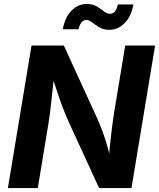

<svg xmlns="http://www.w3.org/2000/svg" viewBox="-20 -960 812 980"><path d="M20.3 0 140.9 -727.5H305.9L474.6 -359.2Q486.7 -332.5 499.3 -299.7Q511.9 -267 524.3 -225.9Q536.6 -184.8 547.4 -132.9H533.5Q536.7 -173.6 541.4 -219.1Q546 -264.6 551.3 -306.7Q556.6 -348.8 561.3 -378.3L619.2 -727.5H771.6L651 0H485.8L332.4 -333.9Q315.9 -370.6 302.5 -405.6Q289 -440.6 274.5 -483.9Q260.1 -527.2 240.2 -587.5H257.6Q251.8 -532.6 246.6 -484.3Q241.4 -436 236.9 -397.7Q232.3 -359.4 228.1 -334.4L172.9 0ZM538.3 -807.7Q515 -807.7 497.9 -815.3Q480.9 -822.8 467.8 -832.9Q454.7 -842.9 443.6 -850.5Q432.6 -858 420.9 -858Q405.4 -858 395.3 -844.8Q385.1 -831.5 380.8 -810.7H300.3Q312.2 -873.1 345.5 -906.4Q378.8 -939.7 423.7 -939.7Q447.2 -939.7 463.9 -932.2Q480.6 -924.6 493.5 -914.7Q506.3 -904.8 517.3 -897.3Q528.4 -889.8 540.8 -889.8Q557.8 -889.8 567 -901.9Q576.3 -914.1 581.7 -937.2H661Q649.3 -874.8 615.3 -841.3Q581.4 -807.7 538.3 -807.7Z"/></svg>

Font: Inter Variable
Style: Italic
Weight: 400
Italic angle: -9.39999°
Designer: Rasmus Andersson
Foundry: rsms
Version: Version 4.001;git-9221beed3